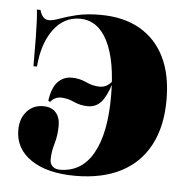

<svg xmlns="http://www.w3.org/2000/svg" viewBox="-40 -470 524 521"><g transform="rotate(5 222.0 -209.5)"><path d="M183.1 11.3Q106.5 11.3 62.5 -18.5Q18.5 -48.4 18.5 -99.2Q18.5 -130.6 35.9 -150Q53.2 -169.4 80.6 -169.4Q103.2 -169.4 114.9 -156Q126.6 -142.7 126.6 -121Q126.6 -93.5 119.8 -71Q112.9 -48.4 112.9 -26.6Q112.9 -15.3 120.2 -8.5Q127.4 -1.6 140.3 -1.6Q199.2 -1.6 230.2 -56Q261.3 -110.5 261.3 -212.1Q261.3 -308.9 234.7 -361.7Q208.1 -414.5 158.9 -414.5Q115.3 -414.5 87.1 -376.2Q58.9 -337.9 54 -275H44.4Q44.4 -322.6 44 -351.2Q43.5 -379.8 42.7 -397.6Q41.9 -415.3 40.3 -429H50Q54 -415.3 60.1 -409.3Q66.1 -403.2 75.8 -403.2Q86.3 -403.2 104.4 -410.1Q122.6 -416.9 149.6 -423.4Q176.6 -429.8 212.9 -429.8Q276.6 -429.8 321 -404.4Q365.3 -379 388.7 -331.5Q412.1 -283.9 412.1 -215.3Q412.1 -143.5 385.5 -92.7Q358.9 -41.9 307.7 -15.3Q256.5 11.3 183.1 11.3ZM260.5 -251.6 262.1 -247.6Q250.8 -211.3 236.7 -195.6Q222.6 -179.8 200.8 -179.8Q180.6 -179.8 162.1 -188.3Q143.5 -196.8 125.8 -196.8Q117.7 -196.8 110.5 -193.1Q103.2 -189.5 97.6 -182.3L92.7 -185.5Q97.6 -221 112.9 -237.1Q128.2 -253.2 150.8 -253.2Q171.8 -253.2 190.7 -244.4Q209.7 -235.5 228.2 -235.5Q237.1 -235.5 244.8 -239.1Q252.4 -242.7 260.5 -251.6Z"/></g></svg>

Font: Playfair 144pt SemiCondensed Black
Style: Regular
Weight: 900
Width: 4
Designer: Claus Eggers Sørensen
Foundry: Claus Eggers Sørensen
Version: Version 2.203